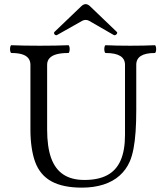

<svg xmlns="http://www.w3.org/2000/svg" viewBox="-20 -881 771 915"><path d="M147.5 -109.4Q136.7 -138.7 130.9 -178Q125 -217.3 125 -263.2V-572.3Q125 -590.8 115 -603.5Q105 -616.2 85 -622.3Q64.9 -628.4 34.7 -628.4Q30.3 -628.4 28.6 -637.7Q26.9 -647 28.6 -656.2Q30.3 -665.5 34.7 -665.5Q90.8 -663.1 169.9 -663.1Q249 -663.1 305.2 -665.5Q309.6 -665.5 311.3 -656.2Q313 -647 311.3 -637.7Q309.6 -628.4 305.2 -628.4Q271.5 -628.4 249.3 -622.3Q227.1 -616.2 215.8 -603.5Q204.6 -590.8 204.6 -572.3V-264.2Q204.6 -181.2 223.6 -128.2Q242.7 -75.2 282 -49.3Q321.3 -23.4 382.3 -23.4Q448.7 -23.4 491.5 -46.4Q534.2 -69.3 554.9 -116.7Q575.7 -164.1 575.7 -237.8V-572.3Q575.7 -628.4 483.9 -628.4Q479.5 -628.4 477.8 -637.7Q476.1 -647 477.8 -656.2Q479.5 -665.5 483.9 -665.5Q532.7 -663.1 600.6 -663.1Q668.5 -663.1 717.3 -665.5Q721.7 -665.5 723.4 -656.2Q725.1 -647 723.4 -637.7Q721.7 -628.4 717.3 -628.4Q629.4 -628.4 629.4 -572.3V-356Q629.4 -298.8 626.2 -253.2Q623 -207.5 616.2 -172.1Q609.4 -136.7 598.6 -111.8Q581.5 -72.3 550 -44.2Q518.6 -16.1 473.1 -1.5Q427.7 13.2 370.1 13.2Q279.8 13.2 225.1 -16.8Q170.4 -46.9 147.5 -109.4ZM239.7 -729 366.7 -850.6Q377.4 -861.3 388.2 -861.3Q393.6 -861.3 398.9 -858.6Q404.3 -856 409.7 -850.6L536.6 -729Q540 -726.1 537.8 -721.4Q535.6 -716.8 531 -714.4Q526.4 -711.9 522.5 -713.9L404.8 -781.7Q397 -786.1 388.2 -786.1Q379.9 -786.1 371.6 -781.7L251.5 -713.9Q247.6 -711.9 243.4 -714.4Q239.3 -716.8 237.8 -721.4Q236.3 -726.1 239.7 -729Z"/></svg>

Font: Junicode Two Beta VF
Style: Regular
Weight: 400
Designer: Peter S. Baker
Foundry: Briery Creek Software
Version: Version 1.031 beta; ttfautohint (v1.8.1.43-b0c9)